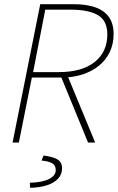

<svg xmlns="http://www.w3.org/2000/svg" viewBox="-20 -680 562 916"><path d="M40 0 172 -660H332Q391 -660 433.5 -645.5Q476 -631 499 -599.5Q522 -568 522 -518Q522 -470 503.5 -431.5Q485 -393 451.5 -366Q418 -339 372.5 -324.5Q327 -310 274 -310H132L70 0ZM138 -336H260Q371 -336 431.5 -384Q492 -432 492 -516Q492 -581 447.5 -607.5Q403 -634 314 -634H196ZM400 0 272 -312 300 -324 434 0ZM124 216 122 192Q184 190 215 173.5Q246 157 246 132Q246 109 229 99Q212 89 178 86L188 62Q224 67 243 75Q262 83 269 94.5Q276 106 276 124Q276 152 257 172.5Q238 193 203.5 204Q169 215 124 216Z"/></svg>

Font: Source Sans 3 VF
Style: Italic
Weight: 200
Italic angle: -11°
Designer: Paul D. Hunt
Foundry: Adobe Systems Incorporated
Version: Version 3.042;hotconv 1.0.118;makeotfexe 2.5.65603